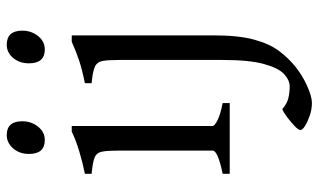

<svg xmlns="http://www.w3.org/2000/svg" viewBox="-208 -494 946 570"><g transform="rotate(-90 265.0 -209.0)"><path d="M134 -549Q93 -549 93 -596Q93 -624 109.5 -643Q126 -662 149 -662Q190 -662 190 -616Q190 -589 174 -569Q158 -549 134 -549ZM34 0V-21Q103 -35 103 -51V-327Q103 -361 100 -378Q97 -395 82.5 -401Q68 -407 34 -410V-430Q65 -436 100 -446.5Q135 -457 159 -469H176V-51Q176 -45 192.5 -36.5Q209 -28 244 -21V0ZM403 -549Q362 -549 362 -596Q362 -624 378 -643Q394 -662 417 -662Q459 -662 459 -616Q459 -589 443 -569Q427 -549 403 -549ZM445 -49Q445 26 432.5 72Q420 118 399 146Q378 174 352 195Q326 216 294.5 230Q263 244 245 244Q225 244 206.5 237.5Q188 231 176 223.5Q164 216 164 210Q164 204 175.5 193Q187 182 201.5 171Q216 160 226 156Q242 170 258.5 174Q275 178 293 178Q312 178 330 161.5Q348 145 360 101.5Q372 58 372 -21V-327Q372 -361 369 -377.5Q366 -394 351.5 -400.5Q337 -407 303 -410V-430Q343 -438 370 -447Q397 -456 426 -469H445Z"/></g></svg>

Font: ChillKai
Style: Regular
Weight: 400
Designer: ChillType
Foundry: 寒蝉字型
Version: Version 2.000